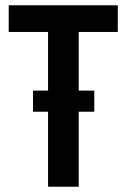

<svg xmlns="http://www.w3.org/2000/svg" viewBox="-20 -707 479 727"><path d="M162 0V-586H13V-687H426V-586H278V0ZM105 -284V-364H337V-284Z"/></svg>

Font: Archivo ExtraCondensed SemiBold
Style: Regular
Weight: 600
Width: 2
Designer: Hector Gatti
Foundry: Omnibus-Type
Version: Version 2.001